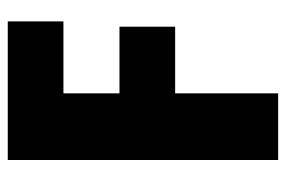

<svg xmlns="http://www.w3.org/2000/svg" viewBox="-144 -610 754 507"><g transform="rotate(-90 233.5 -357.0)"><path d="M240 0H64V-714H430V-567H240V-419H416V-272H240Z"/></g></svg>

Font: Noto Sans Gurmukhi UI Condensed Black
Style: Regular
Weight: 900
Width: 3
Designer: Jelle Bosma - Monotype Design Team
Foundry: Monotype Imaging Inc.
Version: Version 2.004; ttfautohint (v1.8.4.7-5d5b)